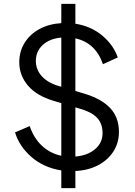

<svg xmlns="http://www.w3.org/2000/svg" viewBox="-20 -876 700 996"><path d="M298 100V8Q208 -6 144.5 -60.5Q81 -115 58 -189L134 -222Q156 -158 198.5 -119Q241 -80 298 -68V-341L258 -353Q170 -379 125 -432Q80 -485 80 -553Q80 -610 108 -654.5Q136 -699 185 -725.5Q234 -752 298 -756V-856H371V-753Q453 -740 511 -691Q569 -642 591 -578L514 -543Q476 -654 371 -677V-404L415 -391Q506 -364 551.5 -315.5Q597 -267 597 -192Q597 -135 568.5 -90.5Q540 -46 489 -19Q438 8 371 11V100ZM284 -430 298 -426V-681Q238 -676 202 -643Q166 -610 166 -560Q166 -515 196.5 -481Q227 -447 284 -430ZM395 -312 371 -319V-64Q434 -69 473 -102Q512 -135 512 -185Q512 -235 483.5 -265Q455 -295 395 -312Z"/></svg>

Font: Plus Jakarta Text Light
Style: Regular
Weight: 300
Designer: Gumpita Rahayu
Foundry: Tokotype Studio
Version: Version 1.000